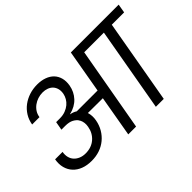

<svg xmlns="http://www.w3.org/2000/svg" viewBox="-116 -1096 1442 1442"><g transform="rotate(-45 605.5 -374.5)"><path d="M295 -448Q328 -448 354 -458Q380 -468 398.5 -483.5Q417 -499 428.5 -519Q440 -539 444 -560Q449 -588 443 -610Q437 -632 423 -647Q409 -662 387.5 -670Q366 -678 341 -678Q314 -678 289.5 -670Q265 -662 244.5 -647Q224 -632 210.5 -611Q197 -590 193 -563H115Q122 -606 143.5 -640.5Q165 -675 197 -699Q229 -723 269 -736Q309 -749 354 -749Q397 -749 431.5 -736.5Q466 -724 488 -701Q510 -678 519 -645Q528 -612 521 -571Q511 -514 473 -473Q435 -432 372 -417L371 -415Q386 -413 398.5 -408Q411 -403 422 -396H643L703 -740H1211L1199 -670H1068L950 0H866L984 -670H775L656 0H573L630 -327L472 -328Q478 -309 479 -288Q480 -267 476 -246Q468 -202 447 -166.5Q426 -131 395 -105.5Q364 -80 324.5 -66.5Q285 -53 239 -53Q190 -53 152 -67.5Q114 -82 89 -109Q64 -136 54 -173.5Q44 -211 52 -256H131Q126 -227 132 -203Q138 -179 153.5 -162Q169 -145 192.5 -135Q216 -125 246 -125Q308 -125 349 -160.5Q390 -196 400 -253Q408 -294 391 -328H388V-333Q375 -353 350 -366.5Q325 -380 283 -380H243L255 -448H295Z"/></g></svg>

Font: SVN-Poppins
Style: Italic
Weight: 400
Italic angle: -10°
Designer: Ninad Kale (Devanagari), Jonny Pinhorn (Latin)
Foundry: Indian Type Foundry
Version: Version 3.002 2017; ttfautohint (v1.8.3)